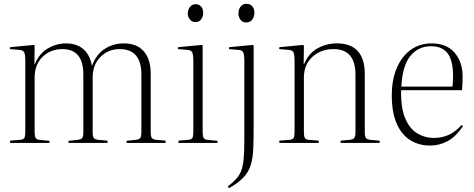

<svg xmlns="http://www.w3.org/2000/svg" viewBox="-20 -751 2490 1009"><path d="M33 0V-12L87 -16Q103 -18 108 -26Q113 -34 113 -60V-427Q113 -465 107 -476.5Q101 -488 80 -489L32 -493L33 -503L158 -515L162 -511L161 -414H163Q186 -470 231.5 -496.5Q277 -523 326 -523Q384 -523 419 -492Q454 -461 463 -404Q486 -466 531 -494.5Q576 -523 631 -523Q699 -523 735.5 -481.5Q772 -440 772 -364V-57Q772 -35 777.5 -26.5Q783 -18 802 -16L850 -12V0H645V-11L692 -16Q712 -18 717.5 -26.5Q723 -35 723 -58V-359Q723 -493 609 -493Q549 -493 508 -452Q467 -411 467 -344V-57Q467 -35 472.5 -26.5Q478 -18 497 -16L545 -12V0H340V-11L387 -16Q407 -18 412.5 -26.5Q418 -35 418 -58V-359Q418 -493 308 -493Q245 -493 203.5 -452Q162 -411 162 -344V-59Q162 -35 167 -26.5Q172 -18 187 -16L240 -11V0Z M1007 -635Q989 -635 978 -648.5Q967 -662 967 -680Q967 -700 978.5 -714.5Q990 -729 1008 -729Q1026 -729 1037 -716.5Q1048 -704 1048 -684Q1048 -665 1037.5 -650Q1027 -635 1007 -635ZM918 0V-12L970 -16Q986 -18 991 -26Q996 -34 996 -60V-427Q996 -465 990 -476.5Q984 -488 963 -489L915 -493L916 -503L1041 -515L1045 -511V-59Q1045 -35 1050 -26.5Q1055 -18 1070 -16L1123 -11V0Z M1274 -633Q1255 -633 1244 -647Q1233 -661 1233 -680Q1233 -702 1244.5 -716.5Q1256 -731 1275 -731Q1295 -731 1306 -718Q1317 -705 1317 -684Q1317 -664 1306 -648.5Q1295 -633 1274 -633ZM1183 238 1177 229Q1204 208 1221 189.5Q1238 171 1247.5 146.5Q1257 122 1260.5 83Q1264 44 1264 -17V-427Q1264 -465 1258 -476.5Q1252 -488 1231 -489L1183 -493L1184 -503L1309 -515L1313 -511V-90Q1313 -21 1311 29Q1309 79 1298 115.5Q1287 152 1260 181Q1233 210 1183 238Z M1448 0V-12L1502 -16Q1518 -18 1523 -26Q1528 -34 1528 -60V-427Q1528 -465 1522 -476.5Q1516 -488 1495 -489L1447 -493L1448 -503L1573 -515L1577 -511L1576 -414H1578Q1601 -470 1648 -496.5Q1695 -523 1750 -523Q1825 -523 1861 -481.5Q1897 -440 1897 -364V-57Q1897 -35 1902.5 -26.5Q1908 -18 1927 -16L1975 -12V0H1770V-12L1817 -16Q1837 -18 1842.5 -27Q1848 -36 1848 -58V-359Q1848 -493 1733 -493Q1666 -493 1621.5 -452Q1577 -411 1577 -344V-59Q1577 -36 1581.5 -27Q1586 -18 1602 -16L1655 -12V0Z M2239 14Q2183 14 2137.5 -13.5Q2092 -41 2065.5 -99.5Q2039 -158 2039 -250Q2039 -333 2065.5 -394.5Q2092 -456 2139 -489.5Q2186 -523 2248 -523Q2327 -523 2369 -474Q2411 -425 2411 -350Q2411 -335 2410.5 -315.5Q2410 -296 2408 -277H2088Q2086 -184 2109.5 -129Q2133 -74 2173 -50Q2213 -26 2259 -26Q2301 -26 2336.5 -41.5Q2372 -57 2406 -94L2413 -88Q2375 -32 2332 -9Q2289 14 2239 14ZM2089 -296H2358Q2361 -328 2361 -350Q2361 -433 2332.5 -470.5Q2304 -508 2245 -508Q2178 -508 2136.5 -457Q2095 -406 2089 -296Z"/></svg>

Font: Display Extralight
Style: Regular
Weight: 200
Designer: Latin by Veronika Burian and Jose Scaglione. Greek by Irene Vlachou. Cyrillic by Vera Evstafieva.
Foundry: TypeTogether
Version: Version 3.002